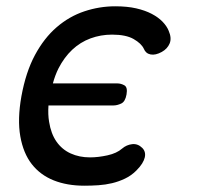

<svg xmlns="http://www.w3.org/2000/svg" viewBox="-20 -580 640 610"><path d="M48 -274Q62 -351 91 -405Q120 -459 160 -493.5Q200 -528 248 -544Q296 -560 346 -560Q384 -560 412.5 -553.5Q441 -547 462 -536Q483 -525 496.5 -511Q510 -497 516 -482Q526 -459 519 -442Q512 -425 494 -415Q474 -404 458.5 -407Q443 -410 437 -425Q429 -442 404.5 -456Q380 -470 336 -470Q300 -470 267.5 -458Q235 -446 209.5 -422Q184 -398 166 -363Q155 -341 148 -315H353Q364 -315 375 -309Q386 -303 382 -280Q378 -257 365 -251Q352 -245 341 -245H134Q132 -216 136 -193Q142 -155 159.5 -130Q177 -105 204.5 -92.5Q232 -80 266 -80Q292 -80 321.5 -86.5Q351 -93 368 -108Q382 -120 400 -122Q418 -124 432 -110Q438 -104 440 -96.5Q442 -89 440 -80Q438 -71 431.5 -60.5Q425 -50 413 -38Q397 -22 377 -12.5Q357 -3 336 2Q315 7 292.5 8.5Q270 10 248 10Q193 10 150.5 -7Q108 -24 81 -58.5Q54 -93 44.5 -147Q35 -201 48 -274Z"/></svg>

Font: Maple Mono NL
Style: Italic
Weight: 400
Italic angle: -10°
Monospace: yes
Designer: subframe7536
Version: Version 7.000